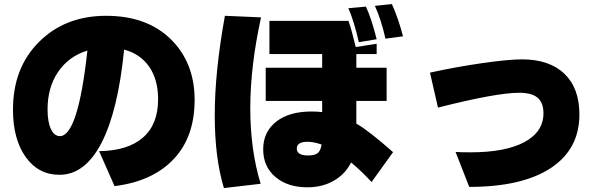

<svg xmlns="http://www.w3.org/2000/svg" viewBox="-20 -872 3040 960"><path d="M44.9 -324.2Q44.9 -533.2 175.8 -663.1Q306.6 -793 510.7 -793Q714.8 -793 834 -675.8Q953.1 -558.6 953.1 -372.6Q953.1 -186.5 847.7 -75.7Q742.2 35.2 552.7 58.6L475.6 -116.2Q619.1 -118.2 694.8 -184.1Q770.5 -250 770.5 -376Q770.5 -473.6 726.1 -538.1Q681.6 -602.5 600.6 -624Q570.3 -318.4 487.8 -158.2Q405.3 2 277.3 2Q171.9 2 108.4 -86.9Q44.9 -175.8 44.9 -324.2ZM217.8 -325.2Q217.8 -262.7 234.4 -227.1Q251 -191.4 279.3 -191.4Q370.1 -191.4 417 -619.1Q324.2 -590.8 271 -513.2Q217.8 -435.5 217.8 -325.2Z M1104.5 -793 1285.2 -785.2Q1231.4 -540 1231.4 -331.5Q1231.4 -123 1283.2 46.9L1099.6 68.4Q1053.7 -82 1053.7 -296.9Q1053.7 -511.7 1104.5 -793ZM1538.1 -314.5Q1566.4 -314.5 1590.8 -311.5V-367.2H1308.6V-533.2H1590.8V-601.6H1327.1V-767.6H1722.7Q1738.3 -721.7 1758.8 -636.7L1863.3 -653.3V-601.6H1761.7V-533.2H1913.1V-367.2H1761.7V-253.9Q1821.3 -220.7 1945.3 -111.3L1837.9 38.1Q1781.2 -22.5 1735.4 -59.6Q1706.1 -1 1648.9 31.7Q1591.8 64.5 1516.6 64.5Q1418 64.5 1356.9 12.7Q1295.9 -39.1 1295.9 -125.5Q1295.9 -211.9 1360.4 -263.2Q1424.8 -314.5 1538.1 -314.5ZM1520.5 -94.7Q1553.7 -94.7 1568.4 -106.4Q1583 -118.2 1587.9 -149.4Q1548.8 -163.1 1517.6 -163.1Q1463.9 -163.1 1463.9 -128.9Q1463.9 -94.7 1520.5 -94.7ZM1721.7 -831.1 1809.6 -838.9Q1836.9 -781.2 1863.3 -675.8L1774.4 -661.1Q1749 -770.5 1721.7 -831.1ZM1854.5 -842.8 1939.5 -851.6Q1971.7 -780.3 1995.1 -690.4L1907.2 -678.7Q1886.7 -771.5 1854.5 -842.8Z M2129.9 -508.8Q2257.8 -537.1 2390.1 -556.2Q2522.5 -575.2 2589.8 -575.2Q2726.6 -575.2 2801.8 -503.4Q2877 -431.6 2877 -299.8Q2877 -126 2733.9 -31.7Q2590.8 62.5 2326.2 62.5L2257.8 -112.3Q2284.2 -110.4 2333 -110.4Q2506.8 -110.4 2602.1 -161.6Q2697.3 -212.9 2697.3 -305.7Q2697.3 -358.4 2668 -383.3Q2638.7 -408.2 2576.2 -408.2Q2461.9 -408.2 2169.9 -334Z"/></svg>

Font: GenEi M Gothic v2 Black
Style: Regular
Weight: 900
Version: Version 2.0